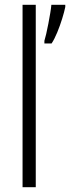

<svg xmlns="http://www.w3.org/2000/svg" viewBox="-20 -780 292 800"><path d="M129 0H74V-760H129ZM252 -751Q248 -731 239 -702Q230 -673 218.5 -645Q207 -617 195 -599H165V-610Q168 -619 172.5 -638.5Q177 -658 181.5 -681.5Q186 -705 189.5 -726Q193 -747 194 -760H252Z"/></svg>

Font: Noto Sans Gurmukhi Condensed Light
Style: Regular
Weight: 300
Width: 3
Designer: Jelle Bosma - Monotype Design Team
Foundry: Monotype Imaging Inc.
Version: Version 2.004; ttfautohint (v1.8.4.7-5d5b)